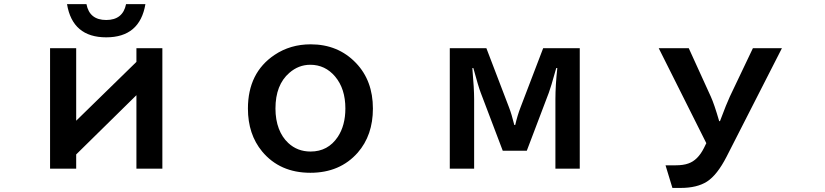

<svg xmlns="http://www.w3.org/2000/svg" viewBox="-20 -801 4040 940"><path d="M225.1 -564.9H353V-210L647.9 -498V-564.9H774.9V24.9H647.9V-335L353 -44.9V24.9H225.1ZM691.9 -780.8Q664.6 -618.2 500 -618.2Q335 -618.2 308.1 -780.8H403.3Q418 -703.1 500 -703.1Q581.5 -703.1 597.2 -780.8Z M1501 -584Q1635.3 -584 1722.7 -492.7Q1805.7 -406.2 1805.7 -269.5Q1805.7 -138.7 1731.4 -53.7Q1644.5 44.9 1499.5 44.9Q1350.1 44.9 1263.2 -59.6Q1193.8 -143.6 1193.8 -269.5Q1193.8 -444.8 1324.2 -532.2Q1401.4 -584 1501 -584ZM1499 -483.9Q1441.9 -483.9 1396.5 -444.3Q1328.6 -385.7 1328.6 -269.5Q1328.6 -214.8 1345.2 -170.9Q1361.3 -128.9 1391.1 -101.1Q1436 -59.1 1500.5 -59.1Q1585.9 -59.1 1633.8 -130.9Q1670.9 -187 1670.9 -270Q1670.9 -366.2 1621.1 -425.8Q1572.3 -483.9 1499 -483.9Z M2182.1 -564.9H2361.3L2472.2 -274.9Q2484.4 -243.7 2498 -189H2502.4Q2513.2 -235.8 2528.3 -274.9L2639.2 -564.9H2818.4V24.9H2699.2V-315.9Q2699.2 -382.8 2708.5 -467.8H2703.1L2700.7 -459Q2676.3 -371.1 2667 -347.2L2559.1 -63H2441.4L2333.5 -347.2Q2322.8 -374.5 2297.4 -467.8H2292.5Q2301.3 -366.7 2301.3 -315.9V24.9H2182.1Z M3205.1 -564.9H3352.1L3460 -328.1Q3476.6 -292 3501 -208H3504.9Q3538.1 -296.4 3553.2 -328.1L3666 -564.9H3808.1L3537.1 -33.7Q3491.2 55.7 3441.4 87.9Q3392.6 119.1 3312 119.1H3272L3238.3 8.3H3288.1Q3325.2 8.3 3349.6 -0.5Q3396 -16.1 3426.3 -76.2L3438 -100.1Z"/></svg>

Font: BIZ UDPGothic
Style: Bold
Weight: 700
Designer: TypeBank Co., Ltd.
Foundry: Morisawa Inc.
Version: Version 1.051